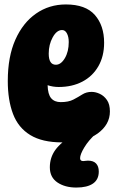

<svg xmlns="http://www.w3.org/2000/svg" viewBox="-20 -632 519 863"><path d="M259 8Q170 8 116 -25Q62 -58 38.5 -120Q15 -182 15 -268Q15 -377 49 -453.5Q83 -530 142 -571Q201 -612 276 -612Q365 -612 406.5 -564.5Q448 -517 448 -440Q448 -379 422 -334Q396 -289 350 -265Q304 -241 244 -241Q218 -241 194 -249Q195 -208 210 -190.5Q225 -173 253 -173Q288 -173 310 -184.5Q332 -196 350 -207.5Q368 -219 392 -219Q410 -219 429 -210Q448 -201 461 -182Q474 -163 474 -131Q474 -72 419 -32Q364 8 259 8ZM231 -341Q254 -341 271.5 -370.5Q289 -400 289 -443Q289 -466 281 -481.5Q273 -497 259 -497Q235 -497 217 -464.5Q199 -432 199 -391Q199 -341 231 -341ZM323 211Q272 211 238 188Q204 165 204 120Q204 76 229 41.5Q254 7 312 -28L410 -30Q378 -1 359 30.5Q340 62 340 79Q340 92 354 92Q359 92 364 91Q369 90 375 90Q400 90 412 103Q424 116 424 139Q424 175 398 193Q372 211 323 211Z"/></svg>

Font: DynaPuff Condensed
Style: Bold
Weight: 700
Width: 3
Designer: Toshi Omagari, Jennifer Daniel
Foundry: Google Fonts
Version: Version 2.000; ttfautohint (v1.8.4.7-5d5b)